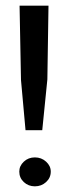

<svg xmlns="http://www.w3.org/2000/svg" viewBox="-20 -650 243 677"><path d="M70 -191 54 -368 49 -630H151L147 -370L129 -191ZM103 7Q80 7 64 -8Q48 -23 48 -45Q48 -65 64 -80Q80 -95 103 -95Q126 -95 142.5 -80Q159 -65 159 -45Q159 -23 142.5 -8Q126 7 103 7Z"/></svg>

Font: Alumni Sans SemiBold
Style: Regular
Weight: 600
Designer: Robert E. Leuschke
Foundry: Robert E. Leuschke
Version: Version 1.018